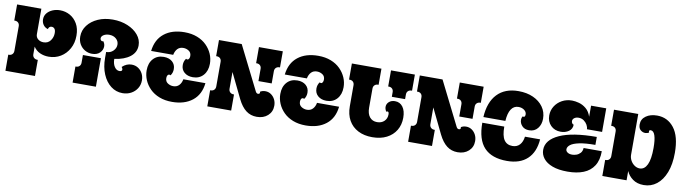

<svg xmlns="http://www.w3.org/2000/svg" viewBox="-34 -1348 7119 1996"><g transform="rotate(10 3526.0 -350.0)"><path d="M30 -170H36Q59 -170 72.5 -184Q86 -198 86 -220V-480Q86 -503 72.5 -516.5Q59 -530 36 -530H30V-700H286V-431Q286 -399 310 -379.5Q334 -360 368 -360Q415 -360 441 -395Q467 -430 467 -474Q467 -506 455 -520Q443 -534 425 -534Q397 -534 389 -503Q356 -513 339 -538.5Q322 -564 322 -595Q322 -632 344 -659.5Q366 -687 402.5 -702.5Q439 -718 482 -718Q538 -718 586 -691.5Q634 -665 664 -613.5Q694 -562 694 -487Q694 -410 661 -350Q628 -290 572 -256Q516 -222 446 -222Q396 -222 354 -241Q312 -260 286 -300V-220Q286 -198 300 -184Q314 -170 336 -170H342V0H30Z M734 -487Q734 -552 774 -604.5Q814 -657 882.5 -687.5Q951 -718 1038 -718Q1125 -718 1195.5 -688.5Q1266 -659 1307 -609.5Q1348 -560 1348 -499Q1348 -426 1287.5 -379Q1227 -332 1123 -318Q1123 -267 1144.5 -235Q1166 -203 1197 -203Q1225 -203 1225 -223Q1225 -234 1213 -249Q1258 -291 1312 -291Q1351 -291 1381 -271.5Q1411 -252 1428 -219.5Q1445 -187 1445 -147Q1445 -100 1421.5 -62.5Q1398 -25 1358 -3.5Q1318 18 1268 18Q1199 18 1144.5 -24Q1090 -66 1058.5 -140.5Q1027 -215 1027 -311V-374Q1072 -374 1101 -403Q1130 -432 1130 -469Q1130 -506 1101.5 -531Q1073 -556 1029 -556Q995 -556 970.5 -541Q946 -526 946 -504Q946 -493 953 -485Q960 -477 968 -477Q974 -477 978 -480Q986 -470 991.5 -456.5Q997 -443 997 -428Q997 -389 967.5 -359.5Q938 -330 885 -330Q845 -330 810.5 -349.5Q776 -369 755 -404.5Q734 -440 734 -487ZM795 -301H985V0H739V-170H745Q768 -170 781.5 -184Q795 -198 795 -220Z M1486 -466Q1500 -588 1582 -653Q1664 -718 1796 -718Q1871 -718 1930 -695Q1989 -672 2029 -632Q2069 -592 2090 -543Q2111 -494 2111 -441Q2111 -365 2069.5 -318.5Q2028 -272 1959 -272Q1904 -272 1869.5 -301.5Q1835 -331 1835 -380Q1835 -399 1840.5 -416.5Q1846 -434 1858 -449Q1863 -444 1872 -444Q1883 -444 1889.5 -456Q1896 -468 1896 -484Q1896 -520 1869.5 -537.5Q1843 -555 1811 -555Q1773 -555 1750 -531Q1727 -507 1719 -466ZM2100 -234Q2087 -112 2004.5 -47Q1922 18 1790 18Q1715 18 1656 -5Q1597 -28 1557 -68Q1517 -108 1496 -157.5Q1475 -207 1475 -259Q1475 -336 1516.5 -382Q1558 -428 1627 -428Q1683 -428 1717 -398.5Q1751 -369 1751 -320Q1751 -301 1745.5 -283.5Q1740 -266 1728 -251Q1723 -256 1714 -256Q1703 -256 1696.5 -244.5Q1690 -233 1690 -216Q1690 -180 1717 -162.5Q1744 -145 1775 -145Q1813 -145 1836.5 -169.5Q1860 -194 1867 -234Z M2161 -530V-700H2401L2631 -240Q2641 -220 2657 -220Q2676 -220 2676 -237Q2676 -241 2674 -245Q2685 -252 2699 -256Q2713 -260 2729 -260Q2762 -260 2788.5 -242Q2815 -224 2830.5 -194Q2846 -164 2846 -127Q2846 -63 2801 -22.5Q2756 18 2685 18Q2620 18 2571.5 -19Q2523 -56 2485 -133L2357 -397V-220Q2357 -198 2371 -184Q2385 -170 2407 -170H2413V0H2161V-170H2167Q2190 -170 2203.5 -184Q2217 -198 2217 -220V-480Q2217 -503 2203.5 -516.5Q2190 -530 2167 -530ZM2583 -530V-700H2835V-530H2829Q2807 -530 2793 -516.5Q2779 -503 2779 -480V-351H2639V-480Q2639 -503 2625.5 -516.5Q2612 -530 2589 -530Z M2897 -466Q2911 -588 2993 -653Q3075 -718 3207 -718Q3282 -718 3341 -695Q3400 -672 3440 -632Q3480 -592 3501 -543Q3522 -494 3522 -441Q3522 -365 3480.5 -318.5Q3439 -272 3370 -272Q3315 -272 3280.5 -301.5Q3246 -331 3246 -380Q3246 -399 3251.5 -416.5Q3257 -434 3269 -449Q3274 -444 3283 -444Q3294 -444 3300.5 -456Q3307 -468 3307 -484Q3307 -520 3280.5 -537.5Q3254 -555 3222 -555Q3184 -555 3161 -531Q3138 -507 3130 -466ZM3511 -234Q3498 -112 3415.5 -47Q3333 18 3201 18Q3126 18 3067 -5Q3008 -28 2968 -68Q2928 -108 2907 -157.5Q2886 -207 2886 -259Q2886 -336 2927.5 -382Q2969 -428 3038 -428Q3094 -428 3128 -398.5Q3162 -369 3162 -320Q3162 -301 3156.5 -283.5Q3151 -266 3139 -251Q3134 -256 3125 -256Q3114 -256 3107.5 -244.5Q3101 -233 3101 -216Q3101 -180 3128 -162.5Q3155 -145 3186 -145Q3224 -145 3247.5 -169.5Q3271 -194 3278 -234Z M3876 -700V-530H3870Q3848 -530 3834 -516.5Q3820 -503 3820 -480V-279Q3820 -215 3848.5 -180Q3877 -145 3927 -145Q3974 -145 4002.5 -173Q4031 -201 4031 -244Q4031 -273 4016 -273Q4010 -273 4003 -268Q3987 -294 3987 -317Q3987 -349 4011.5 -370.5Q4036 -392 4074 -392Q4127 -392 4157.5 -350.5Q4188 -309 4188 -237Q4188 -162 4153.5 -104.5Q4119 -47 4055.5 -14.5Q3992 18 3904 18Q3818 18 3754 -15Q3690 -48 3655 -110Q3620 -172 3620 -259V-480Q3620 -503 3606.5 -516.5Q3593 -530 3570 -530H3564V-700ZM3977 -700H4229V-530H4223Q4201 -530 4187 -516.5Q4173 -503 4173 -480V-431H4033V-480Q4033 -503 4019.5 -516.5Q4006 -530 3983 -530H3977Z M4281 -530V-700H4521L4751 -240Q4761 -220 4777 -220Q4796 -220 4796 -237Q4796 -241 4794 -245Q4805 -252 4819 -256Q4833 -260 4849 -260Q4882 -260 4908.5 -242Q4935 -224 4950.5 -194Q4966 -164 4966 -127Q4966 -63 4921 -22.5Q4876 18 4805 18Q4740 18 4691.5 -19Q4643 -56 4605 -133L4477 -397V-220Q4477 -198 4491 -184Q4505 -170 4527 -170H4533V0H4281V-170H4287Q4310 -170 4323.5 -184Q4337 -198 4337 -220V-480Q4337 -503 4323.5 -516.5Q4310 -530 4287 -530ZM4703 -530V-700H4955V-530H4949Q4927 -530 4913 -516.5Q4899 -503 4899 -480V-351H4759V-480Q4759 -503 4745.5 -516.5Q4732 -530 4709 -530Z M5007 -389Q5016 -547 5097 -632.5Q5178 -718 5321 -718Q5409 -718 5476.5 -687.5Q5544 -657 5582.5 -603Q5621 -549 5621 -479Q5621 -418 5588 -377Q5555 -336 5498 -336Q5450 -336 5423.5 -364.5Q5397 -393 5397 -428Q5397 -453 5410 -468Q5414 -464 5420 -464Q5426 -464 5430.5 -471.5Q5435 -479 5435 -491Q5435 -519 5409.5 -537.5Q5384 -556 5349 -556Q5300 -556 5272 -513.5Q5244 -471 5239 -389ZM5238 -329Q5238 -232 5267.5 -188.5Q5297 -145 5356 -145Q5403 -145 5432 -176Q5461 -207 5468 -263H5628Q5618 -127 5540.5 -54.5Q5463 18 5326 18Q5166 18 5086 -66.5Q5006 -151 5006 -329Z M5678 -524Q5678 -578 5705.5 -622Q5733 -666 5780 -692Q5827 -718 5886 -718Q5919 -718 5959.5 -707Q6000 -696 6035.5 -666.5Q6071 -637 6089 -583V-700H6249V-451H6089Q6089 -473 6076 -496.5Q6063 -520 6039.5 -537Q6016 -554 5984 -554Q5957 -554 5939 -541Q5921 -528 5921 -508Q5921 -495 5928.5 -484.5Q5936 -474 5945 -474Q5945 -428 5909 -403Q5873 -378 5824 -378Q5759 -378 5718.5 -419.5Q5678 -461 5678 -524ZM5678 -162Q5678 -267 5813 -328.5Q5948 -390 6204 -390V-306Q6098 -306 6034.5 -292.5Q5971 -279 5943 -257Q5915 -235 5915 -209Q5915 -190 5933.5 -177Q5952 -164 5983 -164Q6004 -164 6027.5 -172Q6051 -180 6069 -199.5Q6087 -219 6089 -253H6281Q6281 -158 6242.5 -98Q6204 -38 6133.5 -10Q6063 18 5966 18Q5870 18 5806 -6Q5742 -30 5710 -71Q5678 -112 5678 -162Z M6331 0V-170H6337Q6360 -170 6373.5 -184Q6387 -198 6387 -220V-480Q6387 -503 6373.5 -516.5Q6360 -530 6337 -530H6331V-700H6587V-271Q6587 -238 6602.5 -209.5Q6618 -181 6644 -163Q6670 -145 6699 -145Q6750 -145 6777.5 -203Q6805 -261 6805 -379Q6805 -465 6790 -510.5Q6775 -556 6745 -556Q6728 -556 6728 -542Q6728 -535 6732 -530Q6714 -518 6692 -518Q6665 -518 6642.5 -537Q6620 -556 6620 -596Q6620 -652 6666.5 -685Q6713 -718 6784 -718Q6895 -718 6963.5 -630Q7032 -542 7032 -368Q7032 -247 6998.5 -160.5Q6965 -74 6906 -28Q6847 18 6770 18Q6700 18 6653.5 -16Q6607 -50 6587 -98V0Z"/></g></svg>

Font: Exile
Style: Regular
Weight: 400
Designer: Bartłomiej Rózga @rozgatype
Version: Version 1.000; ttfautohint (v1.8.4.7-5d5b)